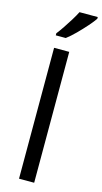

<svg xmlns="http://www.w3.org/2000/svg" viewBox="-148 -1033 573 1077"><g transform="rotate(15 138.5 -495.0)"><path d="M173 0H85V-760H173ZM277 -980Q265 -962 240 -933.5Q215 -905 186.5 -876.5Q158 -848 134 -830H76V-842Q91 -861 108.5 -887Q126 -913 143 -940.5Q160 -968 171 -990H277Z"/></g></svg>

Font: Noto Sans Syriac Eastern
Style: Regular
Weight: 400
Designer: Patrick Giasson and the Monotype Design Team
Foundry: Monotype Imaging Inc.
Version: Version 3.001; ttfautohint (v1.8.4.7-5d5b)